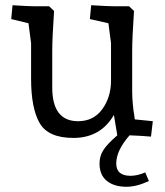

<svg xmlns="http://www.w3.org/2000/svg" viewBox="-20 -518 632 735"><path d="M324 -445 329 -498Q396 -494 416 -494H474L493 -476Q486 -373 486 -323V-167Q486 -145 488.5 -118.5Q491 -92 494 -76L496 -61L565 -54L558 5Q527 2 476 0Q425 58 425 108Q425 155 480 155Q506 155 536 142L550 175Q503 197 464 197Q417 197 389 174.5Q361 152 361 108Q361 79 376 56Q391 33 429 0L416 -78Q365 10 261 10Q165 10 132 -46.5Q99 -103 99 -217V-353L89 -429L23 -445L28 -498Q90 -494 110 -494H168L187 -476Q180 -373 180 -323V-183Q180 -54 279 -54Q338 -54 371.5 -100Q405 -146 405 -210V-353L395 -429Z"/></svg>

Font: Andada
Style: Regular
Weight: 400
Designer: Carolina Giovagnoli
Foundry: Carolina Giovagnoli
Version: Version 1.003